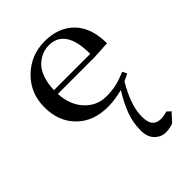

<svg xmlns="http://www.w3.org/2000/svg" viewBox="-218 -557 965 965"><g transform="rotate(-45 265.0 -74.5)"><path d="M276.9 -452.1Q375.5 -452.1 433.3 -392.8Q491.2 -333.5 491.2 -223.1L397.9 -217.8H136.2Q141.1 -135.3 187.5 -85.7Q233.9 -36.1 300.8 -36.1Q341.8 -36.1 374 -43.9Q406.2 -51.8 443.8 -67.9L456.1 -43.9Q449.2 -40.5 437 -34.9Q424.8 -29.3 418 -25.9Q354 81.5 354 160.2Q354 201.7 369.1 219.7Q384.3 237.8 413.1 237.8Q436.5 237.8 459 230L479 248L437 293.9Q410.2 303.2 383.8 303.2Q351.1 303.2 325.9 278.3Q300.8 253.4 300.8 206.1Q300.8 152.8 318.8 102.8Q336.9 52.7 374 -7.8Q316.4 6.8 269 6.8Q165.5 6.8 103.3 -55.2Q41 -117.2 41 -217.8Q41 -318.4 109.9 -385.3Q178.7 -452.1 276.9 -452.1ZM136.2 -245.1H394Q394 -422.9 276.9 -422.9Q252 -422.9 228.5 -413.3Q205.1 -403.8 184.3 -384Q163.6 -364.3 150.4 -328.4Q137.2 -292.5 136.2 -245.1Z"/></g></svg>

Font: Dehuti
Style: Bold
Weight: 700
Version: Version 1.2